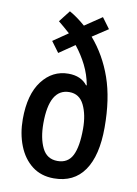

<svg xmlns="http://www.w3.org/2000/svg" viewBox="-87 -820 633 887"><g transform="rotate(10 229.5 -376.5)"><path d="M168 -763Q204 -743 243 -709L323 -763L360 -713L287 -665Q351 -591 385 -493.5Q419 -396 419 -262Q419 -130 370.5 -60Q322 10 228 10Q168 10 126 -22.5Q84 -55 62 -111Q40 -167 40 -235Q40 -351 88.5 -414.5Q137 -478 212 -478Q271 -478 301 -439L304 -440Q295 -489 273.5 -532Q252 -575 221 -614L148 -564L111 -614L181 -662Q167 -675 153 -686.5Q139 -698 126 -709ZM231 -395Q137 -395 137 -232Q137 -163 159 -117.5Q181 -72 231 -72Q280 -72 301 -113.5Q322 -155 322 -239Q322 -305 300 -350Q278 -395 231 -395Z"/></g></svg>

Font: Noto Sans Thai ExtCond Med
Style: Regular
Weight: 500
Width: 2
Designer: Monotype Design Team
Foundry: Monotype Imaging Inc.
Version: Version 2.002; ttfautohint (v1.8.4.7-5d5b)